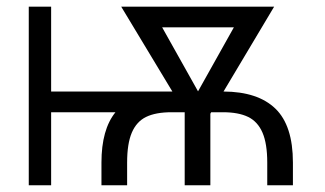

<svg xmlns="http://www.w3.org/2000/svg" viewBox="-20 -550 964 570"><path d="M131.8 -278.3H491.7L339.8 -530.3H793.9L643.6 -278.3Q745.6 -277.8 797.6 -227.5Q849.6 -177.2 849.6 -67.4V0H773.4V-67.4Q773.4 -123.5 759.3 -156.2Q745.1 -189 716.6 -202.9Q688 -216.8 641.6 -216.8H606.9L604.5 -212.4V0H528.3V-216.8H489.3Q442.4 -216.8 413.8 -202.9Q385.3 -189 371.3 -156.2Q357.4 -123.5 357.4 -67.4V0H281.2V-67.4Q281.2 -165.5 322.8 -216.8H131.8V0H65.4V-530.3H131.8ZM567.9 -278.8 674.3 -468.8H461.4Z"/></svg>

Font: Pretendard Std Light
Style: Regular
Weight: 300
Designer: Base glyphs from Inter by Rasmus Andersson; Hangeul glyphs from Noto Sans CJK(Source Han Sans) by Jang Soo-young and Kan
Foundry: Kil Hyung-jin
Version: Version 1.309